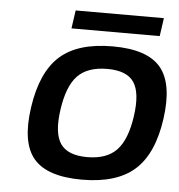

<svg xmlns="http://www.w3.org/2000/svg" viewBox="-49 -681 687 737"><g transform="rotate(5 295.0 -312.5)"><path d="M164 -448.5Q233 -510 367 -510Q501 -510 552.5 -448Q604 -386 585 -250Q566 -114 496.5 -52Q427 10 293 10Q159 10 107 -51.5Q55 -113 75 -250Q95 -387 164 -448.5ZM188 -250Q175 -159 203 -118.5Q231 -78 306 -78Q381 -78 419.5 -118.5Q458 -159 471 -250Q484 -341 456.5 -381.5Q429 -422 354 -422Q278 -422 239.5 -382Q201 -342 188 -250ZM213 -635H553L543 -565H203Z"/></g></svg>

Font: Fivo Sans Modern Med
Style: Italic
Weight: 450
Designer: Alexander Slobzheninov
Foundry: Alexander Slobzheninov
Version: 1.0